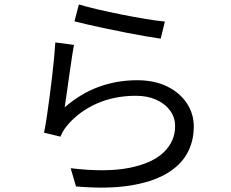

<svg xmlns="http://www.w3.org/2000/svg" viewBox="-20 -804 1040 864"><path d="M335 -784Q367 -774 418.5 -762Q470 -750 527.5 -738.5Q585 -727 637 -718.5Q689 -710 722 -707L703 -630Q675 -634 634.5 -641Q594 -648 548 -657Q502 -666 457 -675.5Q412 -685 375 -693.5Q338 -702 315 -708ZM313 -602Q308 -576 302.5 -538.5Q297 -501 291 -460Q285 -419 280 -382Q275 -345 271 -321Q344 -384 425.5 -413.5Q507 -443 597 -443Q674 -443 731 -415.5Q788 -388 820 -340.5Q852 -293 852 -234Q852 -167 821.5 -112.5Q791 -58 726.5 -21Q662 16 562 31.5Q462 47 322 35L298 -47Q457 -28 561 -48.5Q665 -69 716.5 -118.5Q768 -168 768 -236Q768 -276 745 -307Q722 -338 682.5 -355.5Q643 -373 592 -373Q494 -373 414.5 -337.5Q335 -302 282 -239Q271 -226 264 -213.5Q257 -201 252 -189L178 -207Q184 -235 190 -274.5Q196 -314 202 -359.5Q208 -405 213.5 -451Q219 -497 223 -539.5Q227 -582 229 -613Z"/></svg>

Font: Noto Sans SC Thin
Style: Regular
Weight: 400
Version: Version 2.004-H2;hotconv 1.0.118;makeotfexe 2.5.65603